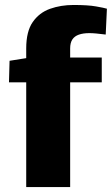

<svg xmlns="http://www.w3.org/2000/svg" viewBox="-20 -763 456 783"><path d="M86.9 0V-427.2H16.6L19 -515.1L86.9 -525.9V-565.4Q86.9 -634.8 113.5 -673.1Q140.1 -711.4 184.1 -727.1Q228 -742.7 279.8 -742.7Q338.9 -742.7 371.8 -736.8Q404.8 -731 416 -727.5L411.1 -622.1Q386.7 -625 371.8 -626.5Q356.9 -627.9 344.2 -627.9Q319.3 -627.9 301.8 -621.8Q284.2 -615.7 275.1 -602.1Q266.1 -588.4 266.1 -565.4V-528.3H395V-427.2H266.1V0Z"/></svg>

Font: Comme ExtraBold
Style: Regular
Weight: 800
Version: Version 1.000;gftools[0.9.27]